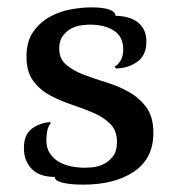

<svg xmlns="http://www.w3.org/2000/svg" viewBox="-20 -488 479 522"><path d="M378 -375Q378 -337 352.5 -319.5Q327 -302 295 -302L292 -307Q299 -310 307 -322Q315 -334 315 -354Q315 -388 290 -404.5Q265 -421 224 -421Q214 -421 200 -419Q186 -417 173 -410Q160 -403 150.5 -390Q141 -377 141 -356Q141 -328 160 -312Q179 -296 207.5 -285Q236 -274 269 -264Q302 -254 330.5 -238Q359 -222 378 -196Q397 -170 397 -127Q397 -57 344.5 -21.5Q292 14 206 14Q200 14 187 13.5Q174 13 161.5 11Q149 9 139 5Q129 1 129 -7Q87 -7 66 -29Q45 -51 45 -85Q45 -122 66.5 -138Q88 -154 116 -156L118 -153Q110 -144 108 -129.5Q106 -115 106 -107Q106 -85 116 -70.5Q126 -56 141 -47.5Q156 -39 174.5 -35.5Q193 -32 211 -32Q215 -32 229.5 -33Q244 -34 259 -40.5Q274 -47 286 -61.5Q298 -76 298 -102Q298 -133 280 -151Q262 -169 234.5 -181Q207 -193 175 -203.5Q143 -214 115.5 -229Q88 -244 70 -268.5Q52 -293 52 -334Q52 -375 70 -401Q88 -427 115 -442Q142 -457 172.5 -462.5Q203 -468 228 -468Q260 -468 277 -462Q294 -456 294 -445Q309 -445 324 -441.5Q339 -438 351 -430Q363 -422 370.5 -408.5Q378 -395 378 -375Z"/></svg>

Font: Milonga
Style: Regular
Weight: 400
Designer: Pablo Impallari, Brenda Gallo, Rodrigo Fuenzalida
Foundry: Pablo Impallari, Brenda Gallo, Rodrigo Fuenzalida
Version: Version 1.000; ttfautohint (v0.93) -l 8 -r 50 -G 200 -x 14 -